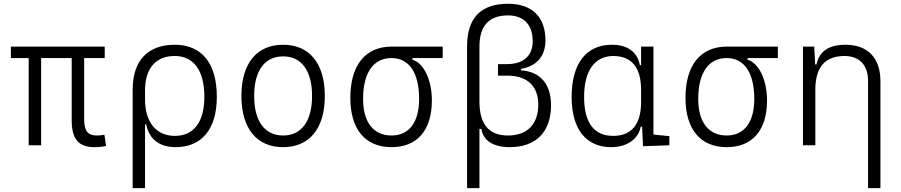

<svg xmlns="http://www.w3.org/2000/svg" viewBox="-20 -762 4728 1007"><path d="M476.1 9.8C500 9.8 516.1 7.8 536.1 3.4L527.8 -55.2C509.3 -52.2 497.6 -51.3 488.8 -51.3C439 -51.3 421.4 -76.7 421.4 -136.7V-457.5H529.3V-517.6H37.1V-457.5H130.4V0H195.8V-457.5H356V-131.8C356 -32.7 391.6 9.8 476.1 9.8Z M900.9 9.8C1038.6 9.8 1117.2 -85.4 1117.2 -253.9C1117.2 -429.7 1038.6 -527.3 896.5 -527.3C754.4 -527.3 675.8 -443.4 675.8 -292V224.6H740.7V-109.9H746.6C762.2 -29.8 819.3 9.8 900.9 9.8ZM740.7 -240.7V-287.6C740.7 -403.3 796.9 -468.3 896.5 -468.3C996.1 -468.3 1051.8 -391.6 1051.8 -253.9C1051.8 -122.6 996.6 -49.3 897.5 -49.3C800.8 -49.3 740.7 -119.1 740.7 -240.7Z M1464.8 9.8C1603 9.8 1683.6 -87.9 1683.6 -258.8C1683.6 -429.7 1603 -527.3 1464.8 -527.3C1326.7 -527.3 1246.1 -429.7 1246.1 -258.8C1246.1 -87.9 1326.7 9.8 1464.8 9.8ZM1464.8 -51.3C1368.2 -51.3 1313 -126.5 1313 -258.8C1313 -391.1 1368.2 -466.3 1464.8 -466.3C1561.5 -466.3 1616.7 -391.1 1616.7 -258.8C1616.7 -126.5 1561.5 -51.3 1464.8 -51.3Z M2033.7 9.8C2168.5 9.8 2245.1 -79.1 2245.1 -235.8C2245.1 -343.8 2201.7 -432.1 2143.1 -448.7V-457.5H2301.8V-517.6H2033.7C1896.5 -517.6 1817.4 -419.9 1817.4 -249C1817.4 -84 1895.5 9.8 2033.7 9.8ZM2033.7 -51.3C1939 -51.3 1884.3 -120.6 1884.3 -242.7C1884.3 -379.9 1938 -457.5 2033.7 -457.5C2126 -457.5 2178.2 -379.9 2178.2 -242.7C2178.2 -120.6 2125.5 -51.3 2033.7 -51.3Z M2653.3 9.8C2791.5 9.8 2870.1 -70.3 2870.1 -210C2870.1 -321.3 2813 -387.2 2711.9 -393.1V-400.9C2794.4 -414.1 2840.8 -467.3 2840.8 -550.3C2840.8 -673.3 2770.5 -742.2 2644 -742.2C2501.5 -742.2 2429.7 -667.5 2429.7 -519V224.6H2494.6V-85.9H2504.9C2513.7 -24.9 2566.9 9.8 2653.3 9.8ZM2494.6 -229.5V-517.6C2494.6 -626.5 2544.9 -681.2 2644 -681.2C2727.1 -681.2 2773.9 -632.3 2773.9 -545.4C2773.9 -469.2 2724.6 -425.8 2639.6 -425.8H2591.8V-365.2H2642.6C2745.1 -365.2 2803.2 -310.1 2803.2 -213.4C2803.2 -110.4 2745.1 -51.3 2644.5 -51.3C2544.4 -51.3 2494.6 -109.9 2494.6 -229.5Z M3186 9.8C3273.9 9.8 3330.1 -38.1 3340.3 -97.2H3347.7L3352.5 4.9L3490.7 0V-47.9L3407.2 -56.2V-517.6H3342.3V-420.4H3335.9C3323.2 -486.8 3274.9 -527.3 3188.5 -527.3C3054.2 -527.3 2978 -427.7 2978 -253.9C2978 -84 3053.7 9.8 3186 9.8ZM3342.3 -226.1C3342.3 -109.9 3292 -49.3 3195.8 -49.3C3095.2 -49.3 3043.5 -118.7 3043.5 -253.9C3043.5 -390.1 3098.6 -468.3 3196.8 -468.3C3292 -468.3 3342.3 -408.2 3342.3 -291.5Z M3791.5 9.8C3926.3 9.8 4002.9 -79.1 4002.9 -235.8C4002.9 -343.8 3959.5 -432.1 3900.9 -448.7V-457.5H4059.6V-517.6H3791.5C3654.3 -517.6 3575.2 -419.9 3575.2 -249C3575.2 -84 3653.3 9.8 3791.5 9.8ZM3791.5 -51.3C3696.8 -51.3 3642.1 -120.6 3642.1 -242.7C3642.1 -379.9 3695.8 -457.5 3791.5 -457.5C3883.8 -457.5 3936 -379.9 3936 -242.7C3936 -120.6 3883.3 -51.3 3791.5 -51.3Z M4532.7 224.6H4597.7V-336.9C4597.7 -458 4530.8 -527.3 4414.6 -527.3C4326.7 -527.3 4276.9 -493.2 4262.2 -423.8H4255.4L4250.5 -517.6H4191.4V0H4256.3V-292.5C4256.3 -410.2 4308.1 -468.3 4409.2 -468.3C4486.8 -468.3 4532.7 -421.4 4532.7 -338.4Z"/></svg>

Font: Cascadia Mono NF Light
Style: Regular
Weight: 300
Monospace: yes
Designer: Aaron Bell
Foundry: Saja Typeworks
Version: Version 2404.023